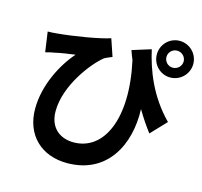

<svg xmlns="http://www.w3.org/2000/svg" viewBox="-124 -990 1239 1176"><g transform="rotate(15 495.0 -402.0)"><path d="M77 -699 95 -572C117 -578 133 -582 153 -585C187 -593 242 -601 279 -606C200 -517 125 -370 125 -223C125 -56 236 49 399 49C653 49 761 -163 752 -388C781 -339 810 -296 840 -257L932 -354C803 -485 748 -637 721 -759L602 -722C609 -702 616 -682 624 -664C702 -306 595 -84 405 -84C321 -84 250 -133 250 -241C250 -405 385 -576 452 -629C467 -638 487 -645 501 -651L464 -760C400 -738 237 -711 133 -702C115 -700 95 -699 77 -699ZM759 -737C759 -673 810 -621 874 -621C938 -621 990 -673 990 -737C990 -801 938 -853 874 -853C810 -853 759 -801 759 -737ZM820 -737C820 -767 844 -791 874 -791C904 -791 929 -767 929 -737C929 -707 904 -683 874 -683C844 -683 820 -707 820 -737Z"/></g></svg>

Font: GenEiGothic-pro-Regular
Style: Bold
Weight: 700
Designer: Ryoko NISHIZUKA (kana & ideographs); Paul D. Hunt (Latin, Greek & Cyrillic); Wenlong ZHANG (bopomofo); Sandoll Communica
Foundry: Adobe Systems Incorporated; o_tamon
Version: Version 1.000.140830